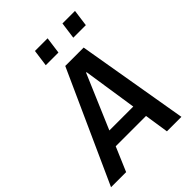

<svg xmlns="http://www.w3.org/2000/svg" viewBox="-270 -994 1115 1115"><g transform="rotate(-45 287.5 -436.0)"><path d="M-25 0 285 -686H436L553 0H434L347 -573H343L99 0ZM112 -149 125 -240H466L453 -149ZM208 -769 222 -872H326L312 -769ZM434 -769 448 -872H551L537 -769Z"/></g></svg>

Font: Chivo Mono Medium
Style: Italic
Weight: 500
Italic angle: -8.05°
Monospace: yes
Designer: Hector Gatti
Foundry: Omnibus-Type
Version: Version 1.008